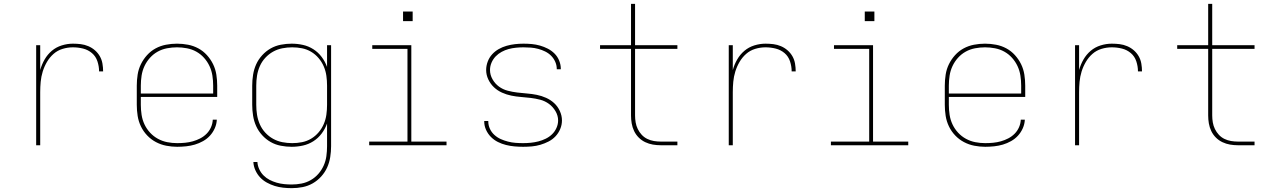

<svg xmlns="http://www.w3.org/2000/svg" viewBox="-20 -755 6640 998"><path d="M168 0V-520H189V-391Q197 -420 212 -446Q227 -472 249.5 -491Q272 -510 301 -519Q330 -528 359 -528Q380 -528 400 -525.5Q420 -523 439 -515Q458 -507 473.5 -493.5Q489 -480 499 -462.5Q509 -445 512.5 -424.5Q516 -404 516 -384H495Q495 -410 486.5 -436Q478 -462 458 -479Q438 -496 412 -502.5Q386 -509 359 -509Q332 -509 305.5 -501Q279 -493 258.5 -475Q238 -457 224 -433Q210 -409 202 -383Q194 -357 191.5 -330Q189 -303 189 -276V0Z M901 8Q873 8 844.5 2.5Q816 -3 790.5 -16.5Q765 -30 745 -51Q725 -72 712.5 -98Q700 -124 695.5 -152.5Q691 -181 691 -210V-310Q691 -339 695.5 -367.5Q700 -396 712.5 -421.5Q725 -447 744.5 -468.5Q764 -490 789 -503.5Q814 -517 842.5 -522.5Q871 -528 900 -528Q929 -528 957.5 -522.5Q986 -517 1011 -503.5Q1036 -490 1055.5 -468.5Q1075 -447 1087.5 -421.5Q1100 -396 1104.5 -367.5Q1109 -339 1109 -310V-251H712V-210Q712 -184 716 -158Q720 -132 731 -108.5Q742 -85 760 -65.5Q778 -46 801 -33.5Q824 -21 849.5 -16Q875 -11 901 -11Q922 -11 942.5 -13Q963 -15 982.5 -20.5Q1002 -26 1020.5 -35.5Q1039 -45 1053.5 -59.5Q1068 -74 1076.5 -93Q1085 -112 1086 -133H1107Q1106 -110 1096.5 -88.5Q1087 -67 1071.5 -50Q1056 -33 1035.5 -21.5Q1015 -10 993 -3.5Q971 3 947.5 5.5Q924 8 901 8ZM712 -269H1088V-310Q1088 -336 1084 -362Q1080 -388 1069 -411.5Q1058 -435 1040.5 -454.5Q1023 -474 1000.5 -486.5Q978 -499 952 -504Q926 -509 900 -509Q874 -509 848 -504Q822 -499 799.5 -486.5Q777 -474 759.5 -454.5Q742 -435 731 -411.5Q720 -388 716 -362Q712 -336 712 -310Z M1496 223Q1474 223 1451.5 220.5Q1429 218 1408 211.5Q1387 205 1367 194Q1347 183 1332 167Q1317 151 1307.5 130Q1298 109 1297 87H1318Q1319 106 1327.5 124.5Q1336 143 1350 157Q1364 171 1381.5 180Q1399 189 1418 194.5Q1437 200 1457 202Q1477 204 1496 204Q1522 204 1547.5 199Q1573 194 1595.5 181Q1618 168 1635 148.5Q1652 129 1662.5 105.5Q1673 82 1676.5 56.5Q1680 31 1680 5V-113Q1670 -85 1652 -61Q1634 -37 1609 -21Q1584 -5 1555 1.5Q1526 8 1496 8Q1468 8 1439.5 2.5Q1411 -3 1386.5 -17Q1362 -31 1342.5 -52.5Q1323 -74 1311.5 -99.5Q1300 -125 1295.5 -153.5Q1291 -182 1291 -210V-310Q1291 -338 1295.5 -366.5Q1300 -395 1311.5 -420.5Q1323 -446 1342.5 -467.5Q1362 -489 1386.5 -503Q1411 -517 1439.5 -522.5Q1468 -528 1496 -528Q1526 -528 1555 -521.5Q1584 -515 1609 -499Q1634 -483 1652 -459Q1670 -435 1680 -407V-520H1701V5Q1701 33 1696.5 61.5Q1692 90 1680.5 115.5Q1669 141 1649.5 162.5Q1630 184 1605.5 198Q1581 212 1553 217.5Q1525 223 1496 223ZM1499 -11Q1525 -11 1550 -16Q1575 -21 1597 -34Q1619 -47 1636 -67Q1653 -87 1663 -110.5Q1673 -134 1676.5 -159Q1680 -184 1680 -210V-310Q1680 -336 1676.5 -361Q1673 -386 1663 -409.5Q1653 -433 1636 -453Q1619 -473 1597 -486Q1575 -499 1550 -504Q1525 -509 1499 -509Q1473 -509 1447.5 -504Q1422 -499 1399.5 -486.5Q1377 -474 1359 -454.5Q1341 -435 1330.5 -411Q1320 -387 1316 -361.5Q1312 -336 1312 -310V-210Q1312 -184 1316 -158.5Q1320 -133 1330.5 -109Q1341 -85 1359 -65.5Q1377 -46 1399.5 -33.5Q1422 -21 1447.5 -16Q1473 -11 1499 -11Z M1899 0V-19H2098V-501H1915V-520H2118V-19H2301V0ZM2075 -645V-695H2125V-645Z M2699 8Q2677 8 2654.5 6Q2632 4 2610 -1.5Q2588 -7 2568 -17Q2548 -27 2532 -43Q2516 -59 2506.5 -80Q2497 -101 2497 -123Q2497 -124 2497 -124.5Q2497 -125 2497 -126H2518Q2518 -125 2518 -124.5Q2518 -124 2518 -124Q2518 -104 2526.5 -85.5Q2535 -67 2550 -53.5Q2565 -40 2583 -32Q2601 -24 2620.5 -19Q2640 -14 2659.5 -12.5Q2679 -11 2699 -11Q2719 -11 2739 -13Q2759 -15 2778.5 -20Q2798 -25 2816.5 -34Q2835 -43 2849.5 -57Q2864 -71 2872.5 -90Q2881 -109 2881 -129Q2881 -154 2867.5 -177Q2854 -200 2833.5 -215Q2813 -230 2788.5 -236.5Q2764 -243 2738.5 -246Q2713 -249 2687.5 -251Q2662 -253 2637.5 -258Q2613 -263 2589.5 -273.5Q2566 -284 2547.5 -301.5Q2529 -319 2518 -342.5Q2507 -366 2507 -391Q2507 -413 2515 -434.5Q2523 -456 2538 -472.5Q2553 -489 2572.5 -500Q2592 -511 2613.5 -517Q2635 -523 2657 -525.5Q2679 -528 2701 -528Q2723 -528 2744.5 -526Q2766 -524 2787 -518Q2808 -512 2827.5 -502Q2847 -492 2862.5 -476.5Q2878 -461 2886.5 -440Q2895 -419 2895 -398Q2895 -397 2895 -396Q2895 -395 2895 -395H2874Q2874 -395 2874 -395.5Q2874 -396 2874 -397Q2874 -416 2866 -434Q2858 -452 2844.5 -465.5Q2831 -479 2813.5 -487.5Q2796 -496 2777.5 -501Q2759 -506 2739.5 -507.5Q2720 -509 2701 -509Q2682 -509 2662 -507Q2642 -505 2623.5 -500Q2605 -495 2587.5 -485.5Q2570 -476 2556.5 -462Q2543 -448 2535 -429.5Q2527 -411 2527 -391Q2527 -366 2540 -343Q2553 -320 2573.5 -305Q2594 -290 2619 -283.5Q2644 -277 2669 -274Q2694 -271 2719.5 -269Q2745 -267 2770 -262Q2795 -257 2818.5 -246.5Q2842 -236 2860.5 -219Q2879 -202 2890 -178Q2901 -154 2901 -129Q2901 -106 2892 -84.5Q2883 -63 2867.5 -46.5Q2852 -30 2831.5 -19.5Q2811 -9 2789 -2.5Q2767 4 2744.5 6Q2722 8 2699 8Z M3415 0Q3394 0 3373.5 -3.5Q3353 -7 3334 -16Q3315 -25 3300 -40Q3285 -55 3276 -74Q3267 -93 3263.5 -113.5Q3260 -134 3260 -155V-501H3099V-520H3260V-735H3281V-520H3501V-501H3281V-155Q3281 -137 3284 -119Q3287 -101 3295 -84.5Q3303 -68 3315.5 -54.5Q3328 -41 3344.5 -33Q3361 -25 3379 -22Q3397 -19 3415 -19H3501V0Z M3768 0V-520H3789V-391Q3797 -420 3812 -446Q3827 -472 3849.5 -491Q3872 -510 3901 -519Q3930 -528 3959 -528Q3980 -528 4000 -525.5Q4020 -523 4039 -515Q4058 -507 4073.5 -493.5Q4089 -480 4099 -462.5Q4109 -445 4112.5 -424.5Q4116 -404 4116 -384H4095Q4095 -410 4086.5 -436Q4078 -462 4058 -479Q4038 -496 4012 -502.5Q3986 -509 3959 -509Q3932 -509 3905.5 -501Q3879 -493 3858.5 -475Q3838 -457 3824 -433Q3810 -409 3802 -383Q3794 -357 3791.5 -330Q3789 -303 3789 -276V0Z M4299 0V-19H4498V-501H4315V-520H4518V-19H4701V0ZM4475 -645V-695H4525V-645Z M5101 8Q5073 8 5044.5 2.5Q5016 -3 4990.5 -16.5Q4965 -30 4945 -51Q4925 -72 4912.5 -98Q4900 -124 4895.5 -152.5Q4891 -181 4891 -210V-310Q4891 -339 4895.5 -367.5Q4900 -396 4912.5 -421.5Q4925 -447 4944.5 -468.5Q4964 -490 4989 -503.5Q5014 -517 5042.5 -522.5Q5071 -528 5100 -528Q5129 -528 5157.5 -522.5Q5186 -517 5211 -503.5Q5236 -490 5255.5 -468.5Q5275 -447 5287.5 -421.5Q5300 -396 5304.5 -367.5Q5309 -339 5309 -310V-251H4912V-210Q4912 -184 4916 -158Q4920 -132 4931 -108.5Q4942 -85 4960 -65.5Q4978 -46 5001 -33.5Q5024 -21 5049.5 -16Q5075 -11 5101 -11Q5122 -11 5142.5 -13Q5163 -15 5182.5 -20.5Q5202 -26 5220.5 -35.5Q5239 -45 5253.5 -59.5Q5268 -74 5276.5 -93Q5285 -112 5286 -133H5307Q5306 -110 5296.5 -88.5Q5287 -67 5271.5 -50Q5256 -33 5235.5 -21.5Q5215 -10 5193 -3.5Q5171 3 5147.5 5.5Q5124 8 5101 8ZM4912 -269H5288V-310Q5288 -336 5284 -362Q5280 -388 5269 -411.5Q5258 -435 5240.5 -454.5Q5223 -474 5200.5 -486.5Q5178 -499 5152 -504Q5126 -509 5100 -509Q5074 -509 5048 -504Q5022 -499 4999.5 -486.5Q4977 -474 4959.5 -454.5Q4942 -435 4931 -411.5Q4920 -388 4916 -362Q4912 -336 4912 -310Z M5568 0V-520H5589V-391Q5597 -420 5612 -446Q5627 -472 5649.5 -491Q5672 -510 5701 -519Q5730 -528 5759 -528Q5780 -528 5800 -525.5Q5820 -523 5839 -515Q5858 -507 5873.5 -493.5Q5889 -480 5899 -462.5Q5909 -445 5912.5 -424.5Q5916 -404 5916 -384H5895Q5895 -410 5886.5 -436Q5878 -462 5858 -479Q5838 -496 5812 -502.5Q5786 -509 5759 -509Q5732 -509 5705.5 -501Q5679 -493 5658.5 -475Q5638 -457 5624 -433Q5610 -409 5602 -383Q5594 -357 5591.5 -330Q5589 -303 5589 -276V0Z M6415 0Q6394 0 6373.5 -3.5Q6353 -7 6334 -16Q6315 -25 6300 -40Q6285 -55 6276 -74Q6267 -93 6263.5 -113.5Q6260 -134 6260 -155V-501H6099V-520H6260V-735H6281V-520H6501V-501H6281V-155Q6281 -137 6284 -119Q6287 -101 6295 -84.5Q6303 -68 6315.5 -54.5Q6328 -41 6344.5 -33Q6361 -25 6379 -22Q6397 -19 6415 -19H6501V0Z"/></svg>

Font: Iosevka SS04 Thin Extended
Style: Regular
Weight: 100
Width: 7
Monospace: yes
Designer: Belleve Invis
Foundry: Belleve Invis
Version: Version 19.0.0; ttfautohint (v1.8.4)